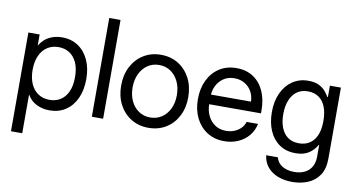

<svg xmlns="http://www.w3.org/2000/svg" viewBox="-86 -942 2556 1376"><g transform="rotate(10 1192.0 -254.0)"><path d="M54.7 203.1V-515.6H136.7V-437.5H138.7Q166.5 -482.4 208 -502.9Q249.5 -523.4 299.8 -523.4Q367.2 -523.4 417 -490Q466.8 -456.5 494.1 -397Q521.5 -337.4 521.5 -257.8Q521.5 -178.2 494.1 -118.4Q466.8 -58.6 417 -25.4Q367.2 7.8 299.8 7.8Q249.5 7.8 206.5 -12.7Q163.6 -33.2 138.7 -76.2H136.7V203.1ZM130.9 -257.8Q130.9 -199.7 149.9 -156.5Q168.9 -113.3 204.1 -89.8Q239.3 -66.4 287.1 -66.4Q332 -66.4 366.2 -87.9Q400.4 -109.4 419.9 -152.1Q439.5 -194.8 439.5 -257.8Q439.5 -321.3 419.9 -364Q400.4 -406.7 366.2 -428.5Q332 -450.2 287.1 -450.2Q239.3 -450.2 204.1 -426.5Q168.9 -402.8 149.9 -359.6Q130.9 -316.4 130.9 -257.8Z M689.5 -718.8V0H607.4V-718.8Z M1019.5 7.8Q948.2 7.8 893.1 -26.1Q837.9 -60.1 806.6 -119.9Q775.4 -179.7 775.4 -256.8Q775.4 -335 806.6 -395Q837.9 -455.1 893.1 -489.3Q948.2 -523.4 1019.5 -523.4Q1091.3 -523.4 1146.2 -489.3Q1201.2 -455.1 1232.4 -395Q1263.7 -335 1263.7 -256.8Q1263.7 -179.7 1232.7 -119.9Q1201.7 -60.1 1146.5 -26.1Q1091.3 7.8 1019.5 7.8ZM1019.5 -67.4Q1066.4 -67.4 1102.8 -91.6Q1139.2 -115.7 1159.9 -158.4Q1180.7 -201.2 1180.7 -256.8Q1180.7 -313.5 1159.9 -356.7Q1139.2 -399.9 1103 -424.6Q1066.9 -449.2 1019.5 -449.2Q972.2 -449.2 935.8 -424.6Q899.4 -399.9 878.9 -356.7Q858.4 -313.5 858.4 -256.8Q858.9 -201.2 879.4 -158.4Q899.9 -115.7 936.3 -91.6Q972.7 -67.4 1019.5 -67.4Z M1571.3 7.8Q1499.5 7.8 1446.3 -26.1Q1393.1 -60.1 1363.5 -119.6Q1334 -179.2 1334 -256.8Q1334 -335 1363 -395Q1392.1 -455.1 1445.1 -489.3Q1498 -523.4 1569.3 -523.4Q1641.1 -523.4 1692.1 -489.3Q1743.2 -455.1 1770 -395Q1796.9 -335 1796.9 -256.8V-234.4H1378.9V-304.7H1711.9Q1710.4 -347.7 1691.4 -380.1Q1672.4 -412.6 1640.1 -430.9Q1607.9 -449.2 1567.4 -449.2Q1521 -449.2 1487.8 -426.5Q1454.6 -403.8 1437.3 -367.7Q1419.9 -331.5 1419.9 -291V-237.3Q1419.9 -190.9 1438 -152.3Q1456.1 -113.8 1490 -90.6Q1523.9 -67.4 1571.3 -67.4Q1603.5 -67.4 1631.1 -78.4Q1658.7 -89.4 1678.5 -109.4Q1698.2 -129.4 1706.1 -156.2H1789.1Q1779.3 -106.9 1748.8 -70.1Q1718.3 -33.2 1672.4 -12.7Q1626.5 7.8 1571.3 7.8Z M2102.5 210.9Q2044.4 210.9 1997.8 193.1Q1951.2 175.3 1921.6 140.4Q1892.1 105.5 1885.7 54.7H1970.7Q1981.9 96.2 2017.3 116.9Q2052.7 137.7 2102.5 137.7Q2169.9 137.7 2208.5 101.8Q2247.1 65.9 2247.1 0V-85H2245.1Q2221.7 -43.5 2184.3 -19.8Q2147 3.9 2089.8 3.9Q2021 3.9 1972.4 -29.3Q1923.8 -62.5 1897.9 -121.6Q1872.1 -180.7 1872.1 -258.8Q1872.1 -335.9 1899.4 -395.8Q1926.8 -455.6 1976.3 -489.5Q2025.9 -523.4 2091.8 -523.4Q2140.1 -523.4 2170.7 -507.6Q2201.2 -491.7 2218.5 -470.2Q2235.8 -448.7 2245.1 -432.6H2249V-515.6H2329.1V0Q2329.1 76.2 2297.6 122.6Q2266.1 168.9 2214.4 189.9Q2162.6 210.9 2102.5 210.9ZM2100.6 -70.3Q2170.4 -70.3 2208.7 -119.1Q2247.1 -168 2247.1 -257.8Q2247.1 -318.8 2230 -361.3Q2212.9 -403.8 2180.4 -426Q2147.9 -448.2 2102.5 -448.2Q2054.2 -448.2 2021.5 -424.1Q1988.8 -399.9 1971.9 -356.9Q1955.1 -314 1955.1 -257.8Q1955.1 -201.7 1971.4 -159.4Q1987.8 -117.2 2020 -93.8Q2052.2 -70.3 2100.6 -70.3Z"/></g></svg>

Font: Inter Display V
Style: Regular
Weight: 400
Designer: Rasmus Andersson
Foundry: rsms
Version: Version 3.015;git-src